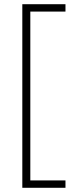

<svg xmlns="http://www.w3.org/2000/svg" viewBox="-20 -734 356 912"><path d="M291 158V123H124V-679H291V-714H86V158Z"/></svg>

Font: Noto Sans Meetei Mayek ExtraLight
Style: Regular
Weight: 200
Designer: Monotype Design Team and Neelakash Kshetrimayum
Foundry: Monotype Imaging Inc.
Version: Version 2.002